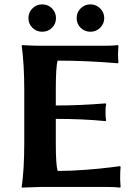

<svg xmlns="http://www.w3.org/2000/svg" viewBox="-20 -854 624 877"><path d="M234.9 -200.2V-311C317.2 -311 392.9 -307.6 461.9 -300.8L464.8 -304.2C462.9 -313 461.9 -325.5 461.9 -341.8C461.9 -357.7 462.9 -370.1 464.8 -378.9L461.9 -381.8C383.1 -375.3 307.5 -372.1 234.9 -372.1V-444.8C234.9 -513.5 237.6 -557.6 243.2 -577.1C332 -577.1 424 -573.1 519 -564.9L521 -568.8C519.7 -579.3 519 -592.9 519 -609.9C519 -614.4 519.7 -626.1 521 -645L519 -647.9C503.1 -646 483.1 -645 459 -645H165C142.3 -645 114.3 -646 81.1 -647.9L79.1 -645C86.9 -588.1 90.8 -521.3 90.8 -444.8V-200.2C90.8 -120.8 86.9 -54 79.1 0L80.1 2.9L165 0H469.2C493 0 512.9 1 528.8 2.9L530.8 0C529.5 -18.9 528.8 -30.9 528.8 -36.1C528.8 -62.2 529.5 -80.4 530.8 -90.8L528.8 -95.2L487.3 -89.8C454.1 -85.6 416.3 -81.9 374 -78.6C326.5 -75 282.9 -73.2 243.2 -73.2C237.6 -92.8 234.9 -135.1 234.9 -200.2ZM330.1 -771C330.1 -753.7 336.2 -739.1 348.4 -727.1C360.6 -715 375.5 -709 393.1 -709C410.3 -709 425.1 -715.1 437.5 -727.3C449.9 -739.5 456.1 -754.1 456.1 -771C456.1 -788.6 449.9 -803.5 437.5 -815.7C425.1 -827.9 410.3 -834 393.1 -834C375.5 -834 360.6 -827.9 348.4 -815.7C336.2 -803.5 330.1 -788.6 330.1 -771ZM109.9 -771C109.9 -753.7 116 -739.1 128.2 -727.1C140.4 -715 155.3 -709 172.9 -709C190.4 -709 205.3 -715 217.5 -727.1C229.7 -739.1 235.8 -753.7 235.8 -771C235.8 -788.6 229.7 -803.5 217.5 -815.7C205.3 -827.9 190.4 -834 172.9 -834C155.3 -834 140.4 -827.9 128.2 -815.7C116 -803.5 109.9 -788.6 109.9 -771Z"/></svg>

Font: Linux Biolinum G
Style: Bold
Weight: 700
Designer: Philipp H. Poll
Foundry: Philipp H. Poll
Version: Version 1.1.0